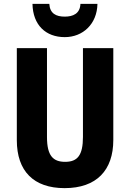

<svg xmlns="http://www.w3.org/2000/svg" viewBox="-20 -963 672 993"><path d="M484 -943H396C394 -892 357 -877 315 -877C270 -877 238 -893 235 -943H148C150 -833 217 -771 315 -771C409 -771 482 -839 484 -943ZM566 -239V-714H409V-255C409 -160 381 -126 317 -126C255 -126 223 -157 223 -254V-714H67V-238C67 -78 154 10 314 10C480 10 566 -83 566 -239Z"/></svg>

Font: Noto Sans Gurmukhi UI Condensed ExtraBold
Style: Regular
Weight: 800
Width: 3
Designer: Jelle Bosma - Monotype Design Team
Foundry: Monotype Imaging Inc.
Version: Version 2.004